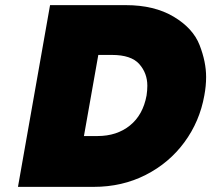

<svg xmlns="http://www.w3.org/2000/svg" viewBox="-20 -728 823 748"><path d="M470 -708Q581 -708 656.5 -663Q732 -618 757.5 -552.5Q783 -487 783 -428Q783 -393 776 -356Q758 -255 698.5 -174Q639 -93 547.5 -46.5Q456 0 345 0H50L175 -708ZM360 -198Q435 -198 486 -239Q537 -280 551 -356Q554 -376 554 -394Q554 -443 522.5 -478.5Q491 -514 416 -514H363L307 -198Z"/></svg>

Font: Fz Poppins Black
Style: Italic
Weight: 900
Italic angle: -10°
Designer: Ninad Kale (Devanagari), Jonny Pinhorn (Latin)
Foundry: Indian Type Foundry
Version: Vit hóa bi Vntype.Com & FontZin.Com